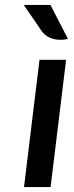

<svg xmlns="http://www.w3.org/2000/svg" viewBox="-20 -760 302 780"><path d="M77.5 0 140.5 -517H248.5L185.5 0ZM256 -602Q238.5 -597.5 218.5 -598.5Q198.5 -599.5 180 -608Q161.5 -616.5 148.5 -635L76.5 -740H185Z"/></svg>

Font: Expletus Sans Medium
Style: Italic
Weight: 500
Italic angle: -7°
Version: Version 7.500